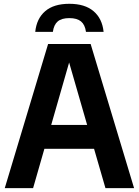

<svg xmlns="http://www.w3.org/2000/svg" viewBox="-20 -966 713 986"><path d="M4.5 0 227 -740H445.5L668.5 0H521.5L463 -202H208L150 0ZM243 -324.5H427.5L335 -645ZM161 -802.5Q168 -870.5 212 -908.5Q256 -946.5 336 -946.5Q416 -946.5 460.5 -908.5Q505 -870.5 512 -802.5H421.5Q416.5 -839 396 -856Q375.5 -873 336 -873Q296.5 -873 276.5 -856Q256.5 -839 251.5 -802.5Z"/></svg>

Font: Encode Sans Semi Condensed
Style: Bold
Weight: 700
Width: 4
Designer: Multiple Designers
Foundry: Impallari Type
Version: Version 3.000; ttfautohint (v1.8.3) -l 8 -r 50 -G 200 -x 14 